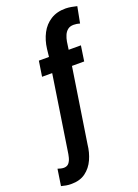

<svg xmlns="http://www.w3.org/2000/svg" viewBox="-254 -835 808 1123"><g transform="rotate(-20 150.0 -273.5)"><path d="M316.4 -528.3 302.2 -433.1H226.1L154.8 28.8Q149.9 77.6 130.6 120.4Q111.3 163.1 75.9 189.2Q40.5 215.3 -14.2 214.8Q-29.8 214.8 -44.9 212.2Q-60.1 209.5 -74.7 205.6L-59.1 103Q-50.3 106 -40.5 108.4Q-30.8 110.8 -21 110.8Q-0.5 110.4 10.3 96.7Q21 83 25.6 63.7Q30.3 44.4 32.2 28.8L103 -433.1H40L54.7 -528.3H117.7L123 -576.7Q129.4 -628.9 151.4 -670.9Q173.3 -712.9 212.2 -737.5Q251 -762.2 306.6 -761.7Q324.2 -761.2 341.3 -758.1Q358.4 -754.9 375 -751L355.5 -649.9Q346.2 -652.8 336.4 -654.3Q326.7 -655.8 316.9 -655.8Q293.9 -655.8 279.8 -644.3Q265.6 -632.8 258.1 -614.7Q250.5 -596.7 247.1 -576.7L240.2 -528.3Z"/></g></svg>

Font: Roboto Condensed SemiBold
Style: Italic
Weight: 600
Italic angle: -12°
Designer: Christian Robertson
Foundry: Google
Version: Version 3.008; 2023